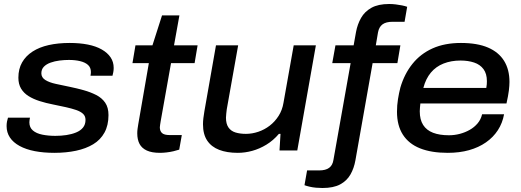

<svg xmlns="http://www.w3.org/2000/svg" viewBox="-20 -753 2608 961"><path d="M252 12Q198 12 154 3.5Q110 -5 78 -22.5Q46 -40 29.5 -65Q13 -90 13 -122Q13 -134 15 -144.5Q17 -155 20 -164H130Q129 -159 128 -152.5Q127 -146 127 -141Q127 -115 144.5 -100Q162 -85 192 -79Q222 -73 257 -73Q286 -73 312.5 -77Q339 -81 361 -90Q383 -99 395.5 -114.5Q408 -130 408 -153Q408 -172 395.5 -183.5Q383 -195 361 -202.5Q339 -210 310 -216.5Q281 -223 246 -230Q210 -237 178.5 -247Q147 -257 123 -272Q99 -287 85.5 -309.5Q72 -332 72 -364Q72 -408 90.5 -440.5Q109 -473 143 -495Q177 -517 224 -527.5Q271 -538 329 -538Q379 -538 419.5 -530Q460 -522 489 -505.5Q518 -489 533.5 -466Q549 -443 549 -413Q549 -402 547 -391.5Q545 -381 543 -374H433Q434 -380 434.5 -384.5Q435 -389 435 -392Q435 -415 420.5 -428Q406 -441 381 -447Q356 -453 325 -453Q302 -453 278 -450Q254 -447 233 -439.5Q212 -432 199.5 -419Q187 -406 187 -386Q187 -365 207 -352.5Q227 -340 260 -333Q293 -326 331 -318Q365 -311 399 -301.5Q433 -292 461.5 -277.5Q490 -263 506.5 -239Q523 -215 523 -177Q523 -126 503 -89.5Q483 -53 446.5 -31Q410 -9 360.5 1.5Q311 12 252 12Z M781 12Q740 12 715 0.5Q690 -11 678.5 -32.5Q667 -54 667 -86Q667 -97 668.5 -108Q670 -119 672 -131L725 -437H643L658 -526H743L791 -676H878L851 -526H969L954 -437H836L784 -145Q783 -138 781.5 -129Q780 -120 780 -116Q780 -97 791 -87Q802 -77 829 -77H890L877 -4Q865 0 848 4Q831 8 813 10Q795 12 781 12Z M1170 12Q1116 12 1077 -3Q1038 -18 1017 -49.5Q996 -81 996 -131Q996 -146 998 -162Q1000 -178 1003 -196L1061 -526H1172L1115 -206Q1114 -195 1112.5 -184.5Q1111 -174 1111 -164Q1111 -133 1123.5 -115Q1136 -97 1158.5 -90Q1181 -83 1211 -83Q1242 -83 1273 -93.5Q1304 -104 1330 -124Q1356 -144 1374.5 -173Q1393 -202 1399 -239L1450 -526H1561L1468 0H1379L1384 -83H1376Q1348 -50 1313.5 -29Q1279 -8 1242.5 2Q1206 12 1170 12Z M1594 188Q1578 188 1561.5 186.5Q1545 185 1530 181.5Q1515 178 1504 174L1517 100H1577Q1610 100 1627.5 87Q1645 74 1649 47L1735 -437H1643L1659 -526H1750L1762 -593Q1769 -631 1787 -663Q1805 -695 1839 -714Q1873 -733 1928 -733Q1944 -733 1960.5 -731Q1977 -729 1992 -726Q2007 -723 2018 -719L2005 -644H1945Q1912 -644 1894.5 -631Q1877 -618 1872 -591L1861 -526H1984L1969 -437H1845L1759 49Q1752 89 1734 120.5Q1716 152 1682.5 170Q1649 188 1594 188Z M2221 12Q2139 12 2082.5 -10.5Q2026 -33 1996.5 -79Q1967 -125 1967 -194Q1967 -226 1972 -257Q1977 -288 1984 -315Q2004 -383 2044.5 -433.5Q2085 -484 2145.5 -511Q2206 -538 2287 -538Q2369 -538 2422.5 -515Q2476 -492 2503 -448.5Q2530 -405 2530 -343Q2530 -325 2527 -300Q2524 -275 2515 -235H2084Q2083 -224 2082 -214.5Q2081 -205 2081 -196Q2081 -154 2098 -127.5Q2115 -101 2147.5 -88.5Q2180 -76 2227 -76Q2255 -76 2281.5 -83Q2308 -90 2331 -103Q2354 -116 2370.5 -135.5Q2387 -155 2393 -181H2503Q2495 -137 2472 -101.5Q2449 -66 2412.5 -40.5Q2376 -15 2328 -1.5Q2280 12 2221 12ZM2099 -313H2414Q2416 -323 2416.5 -331.5Q2417 -340 2417 -347Q2417 -384 2400 -407Q2383 -430 2353 -440Q2323 -450 2285 -450Q2238 -450 2200 -435Q2162 -420 2136.5 -389.5Q2111 -359 2099 -313Z"/></svg>

Font: Archivo SemiExpanded Medium
Style: Italic
Weight: 500
Width: 6
Italic angle: -10°
Designer: Hector Gatti
Foundry: Omnibus-Type
Version: Version 2.001